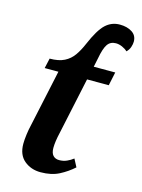

<svg xmlns="http://www.w3.org/2000/svg" viewBox="-117 -828 671 906"><g transform="rotate(15 219.0 -375.0)"><path d="M172 10Q125 10 92 -17.5Q59 -45 59 -99Q59 -118 62.5 -144.5Q66 -171 71 -191L131 -470H64L75 -519Q119 -519 146.5 -533Q174 -547 191.5 -572Q209 -597 223 -630Q255 -705 284.5 -732.5Q314 -760 354 -760Q390 -760 414 -744.5Q438 -729 438 -699Q438 -687 433 -672Q428 -657 416 -646Q406 -656 390 -663Q374 -670 359 -670Q332 -670 318 -649.5Q304 -629 295 -579L286 -536H391L377 -470H271L212 -194Q201 -147 201 -117Q201 -92 212 -80Q223 -68 242 -68Q262 -68 279 -75.5Q296 -83 310 -94L330 -56Q300 -29 262.5 -9.5Q225 10 172 10Z"/></g></svg>

Font: Noto Serif Condensed
Style: Bold Italic
Weight: 700
Width: 3
Italic angle: -12°
Designer: Monotype Design Team
Foundry: Monotype Imaging Inc.
Version: Version 2.014